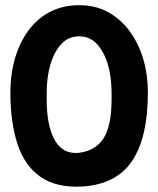

<svg xmlns="http://www.w3.org/2000/svg" viewBox="-20 -703 610 740"><path d="M550 -347Q550 -173 489 -82.5Q428 8 296 16Q197 21 136 -21.5Q75 -64 47.5 -147.5Q20 -231 20 -347Q20 -417 38 -478.5Q56 -540 90 -586Q124 -632 173.5 -657.5Q223 -683 286 -683Q349 -683 398 -655.5Q447 -628 481 -581Q515 -534 532.5 -474Q550 -414 550 -347ZM160 -320Q160 -216 191.5 -162Q223 -108 283 -114Q347 -121 378.5 -169Q410 -217 410 -320V-347Q410 -406 395.5 -455Q381 -504 353.5 -533.5Q326 -563 285 -563Q244 -563 216.5 -533.5Q189 -504 174.5 -455Q160 -406 160 -347Z"/></svg>

Font: Winky Sans SemiBold
Style: Regular
Weight: 600
Designer: Simon Atzbach
Foundry: typofactur
Version: Version 1.205